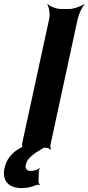

<svg xmlns="http://www.w3.org/2000/svg" viewBox="-38 -757 453 983"><path d="M-15 104C-29 170 8 206 73 206C103 206 128 199 148 190C152 188 160 189 163 191L166 187C163 185 159 178 159 174L161 114C162 111 165 107 166 105L164 103C162 105 158 109 155 110C145 114 133 118 119 118C98 118 90 106 94 86C98 69 108 54 124 41C136 30 154 18 174 7C177 6 190 -2 189 -4L185 -3C186 -1 198 0 201 0H202C208 0 216 5 219 9L223 6C221 2 219 -8 220 -14L360 -661C365 -685 383 -722 395 -735L394 -737C378 -725 340 -711 317 -711H273C250 -711 216 -725 206 -737L204 -735C213 -722 219 -685 214 -661L76 -25C75 -19 75 -2 79 -1L81 -5C77 -6 57 5 52 9C20 30 -5 59 -15 104Z"/></svg>

Font: Asimov
Style: EdgeExtremeIt
Weight: 500
Designer: Google
Version: Version 2.000980: 2014